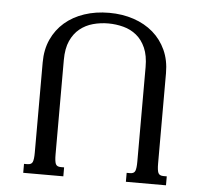

<svg xmlns="http://www.w3.org/2000/svg" viewBox="-52 -781 887 836"><g transform="rotate(5 391.5 -363.5)"><path d="M392.1 -726.6Q450.2 -726.6 499.5 -710Q548.8 -693.4 584.7 -662.4Q620.6 -631.3 640.9 -586.9Q661.1 -542.5 661.1 -486.3V-91.3Q661.1 -62 666.3 -50.5Q671.4 -39.1 689 -39.1H703.6V0H528.3V-39.1H543Q560.5 -39.1 565.4 -51Q570.3 -63 570.3 -91.8V-504.9Q570.3 -555.2 555.4 -588.9Q540.5 -622.6 515.6 -642.8Q490.7 -663.1 458.5 -671.6Q426.3 -680.2 392.1 -680.2Q357.9 -680.2 325.7 -671.4Q293.5 -662.6 268.3 -642.3Q243.2 -622.1 228 -588.6Q212.9 -555.2 212.9 -504.9V-91.8Q212.9 -63 217.8 -51Q222.7 -39.1 240.2 -39.1H254.9V0H79.6V-39.1H94.2Q111.8 -39.1 116.9 -50.5Q122.1 -62 122.1 -91.3V-486.3Q122.1 -542.5 142.3 -586.9Q162.6 -631.3 198.5 -662.4Q234.4 -693.4 283.9 -710Q333.5 -726.6 392.1 -726.6Z"/></g></svg>

Font: Arian AMU Serif
Style: Regular
Weight: 400
Designer: Ruben Hakobyan (Tarumian)
Foundry: Ruben Hakobyan (Tarumian)
Version: Version 1.002